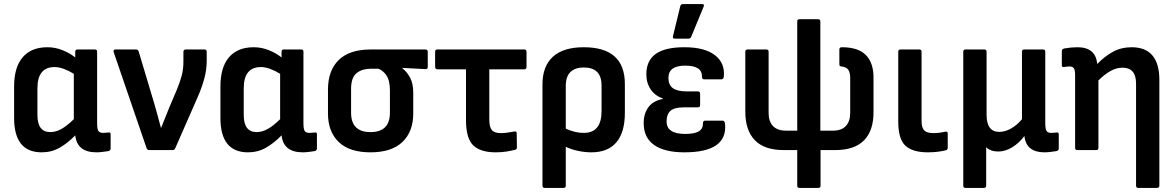

<svg xmlns="http://www.w3.org/2000/svg" viewBox="-20 -734 5750 939"><path d="M184 11Q49 11 49 -157V-311Q49 -405 91 -454Q133 -503 212 -503Q250 -503 286 -488.5Q322 -474 348 -453V-481Q348 -492 359 -492H444Q455 -492 455 -481V-131Q455 -102 461.5 -93Q468 -84 485 -84Q492 -84 498.5 -85Q505 -86 512 -86Q521 -88 521 -77V-8Q521 2 510 5Q497 7 481 9Q465 11 452 11Q357 11 348 -72Q311 -34 271.5 -11.5Q232 11 184 11ZM163 -172Q163 -88 226 -88Q253 -88 280 -103Q307 -118 341 -151V-373Q317 -388 292.5 -397Q268 -406 247 -406Q163 -406 163 -302Z M709 0Q701 0 697 -9L536 -479Q532 -492 545 -492H645Q655 -492 658 -483L734 -229Q743 -199 751 -168.5Q759 -138 767 -109H768Q778 -134 788.5 -160Q799 -186 809 -211L846 -298Q860 -332 868.5 -363.5Q877 -395 877 -432V-480Q877 -492 888 -492H981Q991 -492 991 -480V-438Q991 -394 979.5 -351Q968 -308 948 -262L837 -9Q833 0 824 0Z M1193 11Q1058 11 1058 -157V-311Q1058 -405 1100 -454Q1142 -503 1221 -503Q1259 -503 1295 -488.5Q1331 -474 1357 -453V-481Q1357 -492 1368 -492H1453Q1464 -492 1464 -481V-131Q1464 -102 1470.5 -93Q1477 -84 1494 -84Q1501 -84 1507.5 -85Q1514 -86 1521 -86Q1530 -88 1530 -77V-8Q1530 2 1519 5Q1506 7 1490 9Q1474 11 1461 11Q1366 11 1357 -72Q1320 -34 1280.5 -11.5Q1241 11 1193 11ZM1172 -172Q1172 -88 1235 -88Q1262 -88 1289 -103Q1316 -118 1350 -151V-373Q1326 -388 1301.5 -397Q1277 -406 1256 -406Q1172 -406 1172 -302Z M1792 11Q1689 11 1636.5 -39.5Q1584 -90 1584 -179V-296Q1584 -389 1636.5 -440.5Q1689 -492 1793 -492H2060Q2072 -492 2072 -481V-407Q2072 -395 2060 -396L1948 -402V-400Q1970 -383 1985.5 -354.5Q2001 -326 2001 -280V-179Q2001 -90 1948 -39.5Q1895 11 1792 11ZM1792 -88Q1887 -88 1887 -183V-291Q1887 -340 1870 -365Q1853 -390 1830 -398H1796Q1750 -398 1723.5 -376Q1697 -354 1697 -299V-183Q1697 -88 1792 -88Z M2404 11Q2330 11 2294.5 -23Q2259 -57 2259 -147V-395H2120Q2108 -395 2108 -407V-481Q2108 -492 2119 -492H2544Q2555 -492 2555 -481V-407Q2555 -395 2544 -395H2373V-149Q2373 -113 2385.5 -98Q2398 -83 2429 -83Q2448 -83 2465.5 -86Q2483 -89 2496 -91Q2507 -93 2507 -82L2508 -13Q2508 -3 2498 -1Q2482 3 2458 7Q2434 11 2404 11Z M2644 185Q2633 185 2633 174V-321Q2633 -410 2684 -456.5Q2735 -503 2835 -503Q3036 -503 3036 -323V-182Q3036 -87 2994.5 -38Q2953 11 2872 11Q2841 11 2807.5 4Q2774 -3 2747 -16V174Q2747 185 2736 185ZM2747 -313V-105Q2792 -84 2835 -84Q2922 -84 2922 -191V-316Q2922 -404 2835 -404Q2793 -404 2770 -382Q2747 -360 2747 -313Z M3327 11Q3230 11 3179 -25Q3128 -61 3128 -132Q3128 -178 3151 -209.5Q3174 -241 3221 -250V-253Q3184 -265 3162.5 -296.5Q3141 -328 3141 -371Q3141 -437 3186.5 -470Q3232 -503 3327 -503Q3426 -503 3476 -464.5Q3526 -426 3520 -361Q3519 -346 3508 -346H3423Q3413 -346 3413 -360Q3414 -413 3331 -413Q3249 -413 3249 -353Q3249 -319 3270.5 -303Q3292 -287 3339 -287H3393Q3404 -287 3404 -275V-220Q3404 -209 3393 -209H3324Q3278 -209 3259 -192Q3240 -175 3240 -140Q3240 -79 3331 -79Q3375 -79 3396.5 -91Q3418 -103 3418 -131Q3418 -144 3429 -144H3514Q3524 -144 3526 -128Q3539 11 3327 11ZM3280 -545Q3269 -545 3271 -556L3307 -704Q3309 -714 3321 -714H3414Q3427 -714 3421 -701L3360 -553Q3356 -545 3347 -545Z M3890 185Q3879 185 3879 174V0H3813Q3718 0 3671.5 -48.5Q3625 -97 3625 -188V-481Q3625 -492 3636 -492H3728Q3739 -492 3739 -481V-182Q3739 -140 3760.5 -117.5Q3782 -95 3824 -95H3879V-629Q3879 -640 3890 -640H3981Q3992 -640 3992 -629V-95H4054Q4095 -95 4116.5 -117.5Q4138 -140 4138 -182V-354Q4138 -377 4129.5 -391.5Q4121 -406 4095 -409Q4085 -409 4085 -420V-492Q4085 -503 4097 -503Q4177 -503 4214.5 -465Q4252 -427 4252 -355V-188Q4253 -97 4206.5 -48.5Q4160 0 4064 0H3993V174Q3993 185 3982 185Z M4518 11Q4443 11 4408 -21.5Q4373 -54 4373 -139V-481Q4373 -492 4384 -492H4476Q4487 -492 4487 -481V-143Q4487 -110 4500 -96.5Q4513 -83 4545 -83Q4561 -83 4576 -85Q4591 -87 4604 -90Q4615 -92 4615 -81V-11Q4615 -2 4606 1Q4590 5 4567.5 8Q4545 11 4518 11Z M4702 185Q4691 185 4691 174V-481Q4691 -492 4702 -492H4794Q4805 -492 4805 -481V-173Q4805 -89 4867 -89Q4896 -89 4925.5 -106Q4955 -123 4978 -151V-481Q4978 -492 4989 -492H5081Q5092 -492 5092 -481V-131Q5092 -102 5098.5 -93Q5105 -84 5122 -84Q5129 -84 5135.5 -85Q5142 -86 5149 -86Q5158 -87 5158 -77V-8Q5158 2 5147 5Q5134 7 5118 9Q5102 11 5088 11Q5045 11 5020 -8Q4995 -27 4990 -68V-69Q4964 -34 4930 -13.5Q4896 7 4863 7Q4824 7 4803 -14V174Q4803 185 4792 185Z M5249 0Q5238 0 5238 -11V-364Q5238 -391 5232 -400Q5226 -409 5209 -409Q5203 -409 5196.5 -408Q5190 -407 5183 -406Q5173 -405 5173 -415V-484Q5173 -494 5185 -497Q5218 -503 5249 -503Q5339 -503 5346 -421Q5383 -459 5423.5 -481Q5464 -503 5514 -503Q5650 -503 5650 -343V174Q5650 185 5638 185H5547Q5536 185 5536 174V-325Q5536 -403 5470 -403Q5441 -403 5412.5 -387.5Q5384 -372 5352 -341V-11Q5352 0 5341 0Z"/></svg>

Font: Sofia Sans Semi Condensed
Style: Bold
Weight: 700
Designer: Botio Nikoltchev, Ani Petrova
Foundry: lettersoup
Version: Version 4.100; ttfautohint (v1.8.4.7-5d5b)